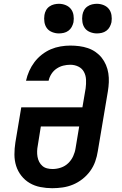

<svg xmlns="http://www.w3.org/2000/svg" viewBox="-20 -983 640 1011"><path d="M255 8Q224 8 193 2Q162 -4 136.5 -19Q111 -34 92.5 -57.5Q74 -81 65 -109.5Q56 -138 56 -169.5Q56 -201 61 -233L92 -418H414L431 -518Q434 -541 433 -563.5Q432 -586 422 -604.5Q412 -623 392.5 -632.5Q373 -642 350 -642Q332 -642 313.5 -637.5Q295 -633 278.5 -622Q262 -611 251 -594Q240 -577 236 -558H117Q123 -585 134 -609.5Q145 -634 161.5 -656Q178 -678 200.5 -695.5Q223 -713 247.5 -723.5Q272 -734 298.5 -738.5Q325 -743 350 -743Q374 -743 397.5 -740Q421 -737 443 -729.5Q465 -722 483.5 -709Q502 -696 515.5 -679Q529 -662 538 -641Q547 -620 550.5 -597Q554 -574 553 -550Q552 -526 548 -502L495 -187Q491 -160 481.5 -133Q472 -106 455 -82.5Q438 -59 414.5 -40.5Q391 -22 364.5 -11Q338 0 310 4Q282 8 255 8ZM257 -93Q279 -93 301 -100.5Q323 -108 339.5 -124Q356 -140 365.5 -161Q375 -182 378 -203L397 -317H195L179 -217Q176 -202 175.5 -187Q175 -172 177.5 -157.5Q180 -143 186.5 -130.5Q193 -118 203.5 -109Q214 -100 228 -96.5Q242 -93 257 -93ZM490 -807Q472 -807 454.5 -814Q437 -821 427 -834.5Q417 -848 414 -866.5Q411 -885 414 -904Q416 -917 422.5 -929Q429 -941 440.5 -949Q452 -957 465 -960Q478 -963 490 -963Q509 -963 526 -956Q543 -949 553.5 -935.5Q564 -922 567 -903.5Q570 -885 567 -866Q564 -853 557.5 -841Q551 -829 540 -821Q529 -813 516 -810Q503 -807 490 -807ZM290 -807Q272 -807 254.5 -814Q237 -821 227 -834.5Q217 -848 214 -866.5Q211 -885 214 -904Q216 -917 222.5 -929Q229 -941 240.5 -949Q252 -957 265 -960Q278 -963 290 -963Q309 -963 326 -956Q343 -949 353.5 -935.5Q364 -922 367 -903.5Q370 -885 367 -866Q364 -853 357.5 -841Q351 -829 340 -821Q329 -813 316 -810Q303 -807 290 -807Z"/></svg>

Font: Iosevka Slab Extended Oblique
Style: Bold
Weight: 700
Width: 7
Italic angle: -9°
Monospace: yes
Designer: Belleve Invis
Foundry: Belleve Invis
Version: Version 11.1.1; ttfautohint (v1.8.3)